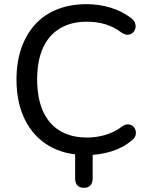

<svg xmlns="http://www.w3.org/2000/svg" viewBox="-20 -734 715 920"><path d="M382 166Q361 166 350.5 154Q340 142 340 121V-41H424V121Q424 142 413.5 154Q403 166 382 166ZM395 9Q290 9 215 -35Q140 -79 99.5 -160.5Q59 -242 59 -353Q59 -436 82 -502.5Q105 -569 148 -616.5Q191 -664 253.5 -689Q316 -714 395 -714Q455 -714 510.5 -697Q566 -680 606 -649Q622 -638 627 -624Q632 -610 628.5 -597.5Q625 -585 615.5 -576.5Q606 -568 592 -567.5Q578 -567 562 -578Q527 -605 485.5 -617.5Q444 -630 397 -630Q320 -630 266.5 -597.5Q213 -565 185.5 -503.5Q158 -442 158 -353Q158 -265 185.5 -202.5Q213 -140 266.5 -107.5Q320 -75 397 -75Q444 -75 486.5 -88Q529 -101 565 -128Q581 -139 594.5 -138Q608 -137 617 -129.5Q626 -122 629.5 -109.5Q633 -97 629 -84Q625 -71 611 -61Q570 -26 513.5 -8.5Q457 9 395 9Z"/></svg>

Font: Nunito Medium
Style: Regular
Weight: 500
Designer: Vernon Adams
Foundry: Vernon Adams
Version: Version 3.602